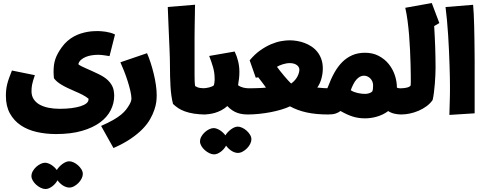

<svg xmlns="http://www.w3.org/2000/svg" viewBox="-20 -768 3240 1288"><path d="M285.2 500Q270 500 253.4 491.9Q236.8 483.9 222.9 471.4Q209 459 200 443.6Q190.9 428.2 190.9 413.6Q190.9 396 200.2 379.9Q209.5 363.8 223.1 351.3Q236.8 338.9 252.7 331.3Q268.6 323.7 282.2 323.7Q292 323.7 303 327.6Q314 331.5 324.5 338.1Q335 344.7 344.5 353.8Q354 362.8 361.3 372.6Q367.7 361.3 377.7 350.8Q387.7 340.3 398.9 332Q410.2 323.7 421.9 318.8Q433.6 314 444.3 314Q458 314 473.9 321.3Q489.7 328.6 503.4 340.8Q517.1 353 526.4 368.2Q535.6 383.3 535.6 398.9Q535.6 413.6 527.6 429.7Q519.5 445.8 506.3 459.2Q493.2 472.7 477.1 481.4Q460.9 490.2 444.8 490.2Q434.1 490.2 422.9 486.3Q411.6 482.4 401.1 475.6Q390.6 468.8 381.6 460Q372.6 451.2 365.7 441.4Q359.9 452.6 350.8 463.1Q341.8 473.6 331.1 481.7Q320.3 489.7 308.6 494.9Q296.9 500 285.2 500ZM596.2 -292Q620.1 -281.2 639.6 -271.7Q659.2 -262.2 675.3 -252Q691.4 -241.7 704.1 -229.5Q716.8 -217.3 726.6 -201.7Q739.3 -181.2 742.7 -160.9Q746.1 -140.6 746.1 -126Q746.1 -75.7 722.9 -29.3Q699.7 17.1 651.9 52.7Q604 88.4 530 109.9Q456.1 131.3 355 131.3Q287.6 131.3 226.6 117.4Q165.5 103.5 119.6 72.8Q73.7 42 46.6 -6.8Q19.5 -55.7 19.5 -125.5Q19.5 -146 21.5 -164.8Q23.4 -183.6 28.3 -203.4Q33.2 -223.1 41 -245.1Q48.8 -267.1 60.1 -294.9L213.9 -263.7Q206.5 -242.2 201.9 -226.8Q197.3 -211.4 195.1 -199.2Q192.9 -187 192.1 -176.8Q191.4 -166.5 191.4 -155.8Q191.4 -125 206.1 -102.5Q220.7 -80.1 246.3 -65.9Q272 -51.8 306.4 -44.9Q340.8 -38.1 380.4 -38.1Q423.8 -38.1 459.5 -42.7Q495.1 -47.4 520.5 -55.4Q545.9 -63.5 559.8 -75Q573.7 -86.4 573.7 -100.6V-106Q556.6 -120.1 533.4 -132.1Q510.3 -144 481.4 -156.2Q454.1 -168 432.1 -178.5Q410.2 -189 393.1 -199.2Q376 -209.5 363.3 -220.2Q350.6 -231 341.8 -243.2Q340.3 -259.3 339.8 -269.8Q339.4 -280.3 339.4 -288.6Q339.4 -312.5 342.3 -333.3Q345.2 -354 351.8 -373Q358.4 -392.1 368.7 -410.6Q378.9 -429.2 393.1 -449.2Q411.6 -475.1 432.9 -493.4Q454.1 -511.7 476.8 -523.9Q499.5 -536.1 522.2 -543.2Q544.9 -550.3 565.7 -554Q586.4 -557.6 604.2 -558.6Q622.1 -559.6 635.3 -559.6Q644.5 -559.6 658.7 -558.6Q672.9 -557.6 689 -555.2Q705.1 -552.7 721.2 -548.3Q737.3 -543.9 751.5 -536.6L714.8 -391.6Q699.2 -394 678 -397.2Q656.7 -400.4 638.2 -400.4Q618.2 -400.4 596.4 -397.2Q574.7 -394 556.2 -386.5Q537.6 -378.9 523.7 -366.9Q509.8 -355 505.4 -337.4Q508.3 -334 513.9 -330.6Q519.5 -327.1 529.8 -322Q540 -316.9 556.2 -309.8Q572.3 -302.7 596.2 -292Z M1031.2 -129.9Q1031.2 -106.4 1028.3 -83.7Q1025.4 -61 1016.1 -33.2Q1005.9 -2 987.1 31.2Q968.3 64.5 936.3 97.4Q904.3 130.4 856.7 162.8Q809.1 195.3 741.2 225.1L658.2 76.7Q707.5 55.2 739.7 36.6Q772 18.1 792.7 0.7Q813.5 -16.6 826.2 -33.2Q838.9 -49.8 848.6 -66.9Q861.3 -88.9 861.8 -106.9Q861.3 -129.4 854 -160.6Q846.7 -191.9 835.9 -225.3Q825.2 -258.8 812.3 -291.5Q799.3 -324.2 787.6 -350.1L966.3 -411.1Q978.5 -383.8 990.2 -347.7Q1002 -311.5 1011.2 -273.4Q1020.5 -235.4 1025.9 -197.8Q1031.2 -160.2 1031.2 -129.9Z M1362.8 0Q1316.4 0 1281.5 -5.6Q1246.6 -11.2 1220.2 -20.8Q1193.8 -30.3 1174.8 -43.2Q1155.8 -56.2 1140.6 -70.8Q1127.4 -123 1123.8 -188.5Q1120.1 -253.9 1120.1 -325.7Q1120.1 -345.7 1119.4 -375Q1118.7 -404.3 1117.2 -439.2Q1115.7 -474.1 1114 -512.2Q1112.3 -550.3 1110.8 -587.6Q1109.4 -625 1107.9 -659.4Q1106.4 -693.8 1105.5 -721.2L1288.6 -736.3Q1288.1 -726.6 1287.8 -710.2Q1287.6 -693.8 1287.4 -673.8Q1287.1 -653.8 1286.6 -631.6Q1286.1 -609.4 1285.9 -587.9Q1285.6 -566.4 1285.4 -547.1Q1285.2 -527.8 1285.2 -514.2V-262.7Q1285.2 -242.2 1285.9 -223.6Q1286.6 -205.1 1289.1 -190.4Q1305.2 -180.2 1323 -178Q1340.8 -175.8 1362.8 -175.8Z M1341.3 0Q1331.1 0 1320.6 -5.1Q1310.1 -10.3 1301.8 -18.6V-157.7Q1307.6 -165 1318.8 -170.4Q1330.1 -175.8 1341.3 -175.8Q1351.1 -175.8 1362.5 -177.5Q1374 -179.2 1384.3 -181.9Q1394.5 -184.6 1402.6 -188.2Q1410.6 -191.9 1414.6 -195.8Q1416 -199.7 1417 -205.3Q1418 -210.9 1418.7 -217.3Q1419.4 -223.6 1419.7 -229.2Q1419.9 -234.9 1419.9 -238.8Q1419.9 -280.3 1408.9 -318.1Q1397.9 -356 1383.3 -392.6L1554.2 -422.4Q1569.3 -391.1 1577.6 -356.4Q1585.9 -321.8 1585.9 -286.1Q1585.9 -264.6 1583.7 -243.4Q1581.5 -222.2 1577.1 -196.3Q1585 -190.4 1594.5 -186.3Q1604 -182.1 1613.5 -179.9Q1623 -177.7 1631.6 -176.8Q1640.1 -175.8 1646 -175.8V0Q1625.5 0 1607.2 -2.4Q1588.9 -4.9 1571.8 -11Q1554.7 -17.1 1538.1 -28.1Q1521.5 -39.1 1504.9 -56.6Q1486.3 -39.6 1465.3 -28.6Q1444.3 -17.6 1422.9 -11.2Q1401.4 -4.9 1380.4 -2.4Q1359.4 0 1341.3 0ZM1416 267.6Q1400.9 267.6 1384.3 259.5Q1367.7 251.5 1353.8 239Q1339.8 226.6 1330.8 211.2Q1321.8 195.8 1321.8 181.2Q1321.8 163.6 1331.1 147.5Q1340.3 131.3 1354 118.9Q1367.7 106.4 1383.5 98.9Q1399.4 91.3 1413.1 91.3Q1422.9 91.3 1433.8 95.2Q1444.8 99.1 1455.3 105.7Q1465.8 112.3 1475.3 121.3Q1484.9 130.4 1492.2 140.1Q1498.5 128.9 1508.5 118.4Q1518.6 107.9 1529.8 99.6Q1541 91.3 1552.7 86.4Q1564.5 81.5 1575.2 81.5Q1588.9 81.5 1604.7 88.9Q1620.6 96.2 1634.3 108.4Q1647.9 120.6 1657.2 135.7Q1666.5 150.9 1666.5 166.5Q1666.5 181.2 1658.4 197.3Q1650.4 213.4 1637.2 226.8Q1624 240.2 1607.9 249Q1591.8 257.8 1575.7 257.8Q1564.9 257.8 1553.7 253.9Q1542.5 250 1532 243.2Q1521.5 236.3 1512.5 227.5Q1503.4 218.8 1496.6 209Q1490.7 220.2 1481.7 230.7Q1472.7 241.2 1461.9 249.3Q1451.2 257.3 1439.5 262.5Q1427.7 267.6 1416 267.6Z M1641.1 0Q1631.8 0 1620.8 -4.6Q1609.9 -9.3 1601.6 -17.6V-157.7Q1607.4 -165 1618.7 -170.4Q1629.9 -175.8 1641.1 -175.8Q1654.8 -175.8 1671.9 -176Q1689 -176.3 1706.1 -176.8Q1723.1 -177.2 1738.5 -178.2Q1753.9 -179.2 1764.2 -180.2Q1760.7 -185.5 1753.7 -195.1Q1746.6 -204.6 1738.8 -215.1Q1731 -225.6 1723.6 -234.9Q1716.3 -244.1 1712.4 -249.5L1695.8 -246.6L1654.8 -363.3Q1689 -404.3 1725.8 -430.2Q1762.7 -456.1 1798.1 -471.2Q1833.5 -486.3 1865.5 -491.9Q1897.5 -497.6 1922.9 -497.6Q1946.3 -497.6 1971.9 -493.4Q1997.6 -489.3 2022.5 -480Q2047.4 -470.7 2069.6 -456.1Q2091.8 -441.4 2108.6 -420.4Q2125.5 -399.4 2135.5 -371.6Q2145.5 -343.8 2145.5 -308.6Q2145.5 -291.5 2143.1 -274.2Q2140.6 -256.8 2136 -240Q2131.3 -223.1 2124.3 -208Q2117.2 -192.9 2108.4 -180.7Q2131.8 -178.2 2151.1 -177Q2170.4 -175.8 2183.1 -175.8V0Q2099.1 0 2037.1 -13.7Q1975.1 -27.3 1925.3 -54.7Q1900.9 -43 1867.4 -33Q1834 -22.9 1796.1 -15.6Q1758.3 -8.3 1718.3 -4.2Q1678.2 0 1641.1 0ZM1988.3 -301.3Q1988.3 -308.1 1984.6 -315.9Q1981 -323.7 1973.1 -330.1Q1965.3 -336.4 1952.9 -340.6Q1940.4 -344.7 1923.3 -344.7Q1912.1 -344.7 1900.4 -342.5Q1888.7 -340.3 1877.2 -336.9Q1865.7 -333.5 1855.5 -328.9Q1845.2 -324.2 1837.9 -319.8Q1846.7 -307.6 1859.6 -291.3Q1872.6 -274.9 1886.2 -258.8Q1899.9 -242.7 1912.4 -228.8Q1924.8 -214.8 1933.1 -207.5Q1948.2 -218.3 1959 -231Q1969.7 -243.7 1976.1 -256.3Q1982.4 -269 1985.4 -280.8Q1988.3 -292.5 1988.3 -301.3Z M2333 -163.1Q2342.3 -156.2 2354.5 -151.6Q2366.7 -147 2379.6 -144Q2392.6 -141.1 2405.3 -139.6Q2418 -138.2 2429.2 -138.2Q2441.9 -138.2 2455.3 -142.1Q2468.8 -146 2477.1 -154.3Q2481 -162.6 2481.9 -173.1Q2482.9 -183.6 2482.9 -195.3Q2482.9 -209 2478 -220.7Q2473.1 -232.4 2464.8 -241.2Q2456.5 -250 2445.3 -255.1Q2434.1 -260.3 2421.4 -260.3Q2406.2 -260.3 2393.6 -252.9Q2380.9 -245.6 2369.9 -232.9Q2358.9 -220.2 2349.9 -202.1Q2340.8 -184.1 2333 -163.1ZM2180.7 -187Q2199.7 -238.3 2223.1 -280.3Q2246.6 -322.3 2276.1 -351.8Q2305.7 -381.3 2343.3 -397.7Q2380.9 -414.1 2428.7 -414.1Q2480.5 -414.1 2520.5 -393.1Q2560.5 -372.1 2587.6 -338.6Q2614.7 -305.2 2628.7 -263.4Q2642.6 -221.7 2642.6 -180.2Q2644.5 -178.7 2648.7 -177.7Q2652.8 -176.8 2657.2 -176.3Q2661.6 -175.8 2665.8 -175.5Q2669.9 -175.3 2671.9 -175.3V0Q2650.4 0 2627 -5.1Q2603.5 -10.3 2584 -22.9Q2566.9 -9.8 2547.4 -0.5Q2527.8 8.8 2507.6 14.6Q2487.3 20.5 2467.3 23.2Q2447.3 25.9 2429.2 25.9Q2406.2 25.9 2386 22.9Q2365.7 20 2346.2 13.9Q2326.7 7.8 2306.6 -1.5Q2286.6 -10.7 2264.2 -23.4Q2257.3 -18.6 2249.8 -14.2Q2242.2 -9.8 2232.4 -6.6Q2222.7 -3.4 2210.2 -1.7Q2197.8 0 2180.7 0Q2173.3 0 2163.8 -5.6Q2154.3 -11.2 2149.9 -18.1V-157.2Q2153.8 -164.1 2161.9 -169.2Q2169.9 -174.3 2175.8 -175.3Z M2669.4 -175.8Q2679.7 -175.8 2690.2 -177Q2700.7 -178.2 2709.7 -180.4Q2718.8 -182.6 2725.3 -186.3Q2731.9 -189.9 2734.9 -194.8Q2734.9 -196.3 2735.1 -200.9Q2735.4 -205.6 2735.6 -210.9Q2735.8 -216.3 2735.8 -220.9Q2735.8 -225.6 2735.8 -227.5Q2735.8 -238.8 2735.6 -268.8Q2735.4 -298.8 2734.1 -340.6Q2732.9 -382.3 2730.7 -431.9Q2728.5 -481.4 2724.4 -532Q2720.2 -582.5 2713.9 -630.1Q2707.5 -677.7 2698.7 -715.8L2876.5 -747.6L2927.2 -613.3L2892.6 -593.3Q2894.5 -555.7 2896.5 -521.2Q2898.4 -486.8 2899.4 -453.1Q2900.4 -419.4 2901.1 -385.3Q2901.9 -351.1 2901.9 -314.5Q2901.9 -293.5 2900.6 -264.6Q2899.4 -235.8 2897 -205.6Q2894.5 -175.3 2890.9 -146.5Q2887.2 -117.7 2882.3 -97.2Q2865.7 -73.2 2841.1 -55.2Q2816.4 -37.1 2787.8 -24.9Q2759.3 -12.7 2728.8 -6.3Q2698.2 0 2669.4 0Q2661.1 0 2651.1 -4.6Q2641.1 -9.3 2634.3 -17.6V-158.2Q2639.6 -165.5 2649.9 -170.7Q2660.2 -175.8 2669.4 -175.8Z M3164.1 -7.8 2994.6 2.9Q2995.6 -33.7 2996.3 -60.1Q2997.1 -86.4 2997.6 -105.5Q2998 -124.5 2998.3 -137.9Q2998.5 -151.4 2998.5 -161.6V-197.8Q2998.5 -217.3 2997.8 -252.7Q2997.1 -288.1 2995.6 -333Q2994.1 -377.9 2991.9 -429.2Q2989.7 -480.5 2986.3 -532Q2982.9 -583.5 2978.5 -632.1Q2974.1 -680.7 2968.8 -720.7L3153.8 -735.8Q3156.2 -711.9 3158 -674.3Q3159.7 -636.7 3160.9 -593.5Q3162.1 -550.3 3162.6 -505.6Q3163.1 -460.9 3163.6 -422.6Q3164.1 -384.3 3164.1 -356.7Q3164.1 -329.1 3164.1 -319.8Z"/></svg>

Font: DimaFred
Style: Bold
Weight: 800
Designer: R.Balvardi
Foundry: R.Balvardi (r.balvardi@gmail.com)
Version: Version 1.00;August 2, 2018;FontCreator 11.5.0.2427 64-bit